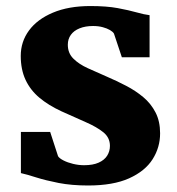

<svg xmlns="http://www.w3.org/2000/svg" viewBox="-20 -588 573 620"><path d="M264.5 11Q211.5 11 169.2 2.8Q127 -5.5 96.5 -15.2Q66 -25 47.5 -29V-162H142L167.5 -83.5Q172 -76.5 185.2 -69.8Q198.5 -63 216.2 -58.8Q234 -54.5 251.5 -54.5Q280 -54.5 298.5 -62.8Q317 -71 326 -85.2Q335 -99.5 335 -117Q335 -143.5 313.8 -160.8Q292.5 -178 257 -193.5Q221.5 -209 177.5 -229Q136.5 -248 107.2 -272.5Q78 -297 62.5 -330.2Q47 -363.5 47 -407.5Q47 -453.5 73.8 -489.8Q100.5 -526 151 -547.2Q201.5 -568.5 272 -568.5Q324 -568.5 360.2 -561.8Q396.5 -555 421.2 -548Q446 -541 463 -539V-403H373.5L348 -479.5Q344.5 -485.5 335 -491Q325.5 -496.5 311.8 -500.2Q298 -504 280.5 -504Q255.5 -504 237 -496.5Q218.5 -489 208.8 -475.5Q199 -462 199 -443.5Q199 -416.5 216.8 -398.8Q234.5 -381 263.5 -367.8Q292.5 -354.5 325 -340.5Q356.5 -327 387.2 -311Q418 -295 442.8 -274.2Q467.5 -253.5 482.2 -225Q497 -196.5 497 -157.5Q497 -112 472.8 -73.8Q448.5 -35.5 397 -12.2Q345.5 11 264.5 11Z"/></svg>

Font: Merriweather Light 18pt Black
Style: Regular
Weight: 900
Version: Version 2.100